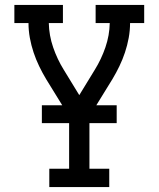

<svg xmlns="http://www.w3.org/2000/svg" viewBox="-20 -755 640 775"><path d="M179 0V-74H259V-285L166 -436Q151 -461 138 -488Q125 -515 115.5 -543.5Q106 -572 100.5 -602Q95 -632 95 -662H38V-735H234V-662H177Q178 -612 194.5 -564Q211 -516 237 -474L300 -371L363 -474Q389 -516 405.5 -564Q422 -612 423 -662H366V-735H562V-662H505Q505 -632 499.5 -602Q494 -572 484.5 -543.5Q475 -515 462 -488Q449 -461 434 -436L341 -285V-74H421V0ZM149 -258V-330H451V-258Z"/></svg>

Font: Iosevka Curly Slab Extended
Style: Regular
Weight: 400
Width: 7
Monospace: yes
Designer: Belleve Invis
Foundry: Belleve Invis
Version: Version 11.1.0; ttfautohint (v1.8.3)